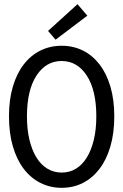

<svg xmlns="http://www.w3.org/2000/svg" viewBox="-20 -887 590 919"><path d="M23 -330Q23 -250 41.5 -186.5Q60 -123 93.5 -79Q127 -35 173.5 -11.5Q220 12 275 12Q331 12 377 -11.5Q423 -35 456.5 -79Q490 -123 508.5 -186.5Q527 -250 527 -330Q527 -410 508.5 -472.5Q490 -535 456.5 -578.5Q423 -622 377 -645Q331 -668 275 -668Q220 -668 173.5 -645Q127 -622 93.5 -578.5Q60 -535 41.5 -472.5Q23 -410 23 -330ZM109 -330Q109 -455 154.5 -525Q200 -595 275 -595Q350 -595 395.5 -525Q441 -455 441 -330Q441 -267 429 -217.5Q417 -168 395.5 -133Q374 -98 343.5 -79.5Q313 -61 275 -61Q238 -61 207 -79.5Q176 -98 154.5 -133Q133 -168 121 -217.5Q109 -267 109 -330ZM210 -739 246 -697 398 -812 351 -867Z"/></svg>

Font: Codetta
Style: Regular
Weight: 400
Italic angle: -11°
Designer: Ulrich Proeller
Foundry: PROSA GmbH
Version: Version 2.00;September 29, 2018;FontCreator 11.5.0.2427 64-b